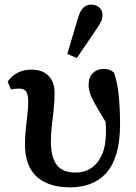

<svg xmlns="http://www.w3.org/2000/svg" viewBox="-20 -796 586 830"><path d="M284 14Q224 14 180 -5.5Q136 -25 112 -66Q88 -107 88 -173Q88 -206 91.5 -238.5Q95 -271 98.5 -301Q102 -331 102 -356Q102 -386 93.5 -399.5Q85 -413 61 -413Q53 -413 44 -412Q35 -411 28 -409L13 -443Q28 -466 54.5 -480.5Q81 -495 116 -495Q150 -495 172 -482Q194 -469 205 -447Q216 -425 216 -395Q216 -359 212 -322.5Q208 -286 204 -251Q200 -216 200 -185Q200 -117 225 -83.5Q250 -50 307 -50Q345 -50 374.5 -69.5Q404 -89 421 -128Q438 -167 438 -225Q438 -249 436.5 -271.5Q435 -294 432 -320L457 -318V-235Q425 -289 404 -323.5Q383 -358 373 -382.5Q363 -407 363 -429Q363 -462 381.5 -480Q400 -498 427 -498Q443 -498 453.5 -494Q464 -490 473 -482Q488 -438 493.5 -381Q499 -324 499 -260Q499 -182 482.5 -129Q466 -76 436.5 -45Q407 -14 367.5 0Q328 14 284 14ZM271 -563 318 -721Q328 -752 341.5 -764Q355 -776 374 -776Q395 -776 409 -764Q423 -752 423 -730Q423 -714 416 -701Q409 -688 395 -667L312 -545Z"/></svg>

Font: Source Serif 4 18pt SemiBold
Style: Regular
Weight: 600
Designer: Frank Grießhammer
Foundry: Adobe Systems Incorporated
Version: Version 4.004;hotconv 1.0.116;makeotfexe 2.5.65601